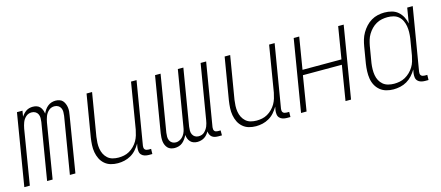

<svg xmlns="http://www.w3.org/2000/svg" viewBox="-43 -932 3085 1343"><g transform="rotate(-15 1500.0 -260.0)"><path d="M9 0 95 -520H135L128 -478Q135 -489 144 -498.5Q153 -508 163.5 -515Q174 -522 186.5 -525Q199 -528 211 -528Q226 -528 239.5 -523.5Q253 -519 262 -509Q271 -499 276 -486Q281 -473 283 -459Q289 -473 298 -486Q307 -499 319.5 -509Q332 -519 346.5 -523.5Q361 -528 376 -528Q390 -528 404 -523.5Q418 -519 426.5 -509.5Q435 -500 440.5 -487Q446 -474 448 -460Q450 -446 449 -431.5Q448 -417 445 -403L379 0H339L407 -410Q409 -424 409 -438.5Q409 -453 403 -465.5Q397 -478 385 -485Q373 -492 358 -492Q347 -492 336.5 -488.5Q326 -485 317 -477Q308 -469 301.5 -459.5Q295 -450 291 -439.5Q287 -429 284 -418Q281 -407 279 -396L214 0H174L242 -410Q244 -424 244 -438.5Q244 -453 238 -465.5Q232 -478 220 -485Q208 -492 193 -492Q182 -492 171.5 -488.5Q161 -485 152 -477Q143 -469 136.5 -459.5Q130 -450 126 -439.5Q122 -429 119 -418Q116 -407 114 -396L49 0Z M686 8Q659 8 634.5 1Q610 -6 591 -22.5Q572 -39 561 -61.5Q550 -84 545.5 -109.5Q541 -135 542.5 -162Q544 -189 548 -215L599 -520H639L587 -209Q584 -188 583 -166.5Q582 -145 585.5 -124Q589 -103 598 -85Q607 -67 622 -53.5Q637 -40 657.5 -34.5Q678 -29 700 -29Q720 -29 740 -33Q760 -37 778.5 -47.5Q797 -58 813 -74Q829 -90 839.5 -108.5Q850 -127 856 -147Q862 -167 866 -187L921 -520H961L885 -64Q884 -57 885 -50Q886 -43 890.5 -38Q895 -33 902 -31Q909 -29 916 -29H935L934 8H909Q894 8 880 4Q866 0 856.5 -10Q847 -20 845 -34.5Q843 -49 845 -64L850 -90Q837 -68 820 -48.5Q803 -29 780.5 -16Q758 -3 734 2.5Q710 8 686 8Z M1262 8Q1247 8 1234 3.5Q1221 -1 1211.5 -11Q1202 -21 1197 -34Q1192 -47 1191 -61Q1184 -47 1175 -34Q1166 -21 1154 -11Q1142 -1 1127 3.5Q1112 8 1097 8Q1083 8 1069.5 3.5Q1056 -1 1047 -10.5Q1038 -20 1032.5 -33Q1027 -46 1025.5 -60Q1024 -74 1025 -88.5Q1026 -103 1028 -117L1095 -520H1135L1067 -110Q1065 -96 1065 -81.5Q1065 -67 1071 -54.5Q1077 -42 1088.5 -35Q1100 -28 1115 -28Q1131 -28 1146 -36.5Q1161 -45 1171 -59Q1181 -73 1186 -88.5Q1191 -104 1193 -119L1260 -520H1300L1232 -110Q1230 -96 1230 -81.5Q1230 -67 1236 -54.5Q1242 -42 1253.5 -35Q1265 -28 1280 -28Q1291 -28 1302 -31.5Q1313 -35 1321.5 -43Q1330 -51 1336.5 -60.5Q1343 -70 1347.5 -80.5Q1352 -91 1354.5 -102Q1357 -113 1359 -124L1425 -520H1465L1389 -64Q1388 -56 1389 -49Q1390 -42 1394 -37Q1398 -32 1404.5 -30Q1411 -28 1418 -28H1438V8H1412Q1400 8 1388 5.5Q1376 3 1367 -4Q1358 -11 1353 -22Q1348 -33 1347 -45Q1341 -34 1332 -23.5Q1323 -13 1312 -6Q1301 1 1287.5 4.5Q1274 8 1262 8Z M1686 8Q1659 8 1634.5 1Q1610 -6 1591 -22.5Q1572 -39 1561 -61.5Q1550 -84 1545.5 -109.5Q1541 -135 1542.5 -162Q1544 -189 1548 -215L1599 -520H1639L1587 -209Q1584 -188 1583 -166.5Q1582 -145 1585.5 -124Q1589 -103 1598 -85Q1607 -67 1622 -53.5Q1637 -40 1657.5 -34.5Q1678 -29 1700 -29Q1720 -29 1740 -33Q1760 -37 1778.5 -47.5Q1797 -58 1813 -74Q1829 -90 1839.5 -108.5Q1850 -127 1856 -147Q1862 -167 1866 -187L1921 -520H1961L1885 -64Q1884 -57 1885 -50Q1886 -43 1890.5 -38Q1895 -33 1902 -31Q1909 -29 1916 -29H1935L1934 8H1909Q1894 8 1880 4Q1866 0 1856.5 -10Q1847 -20 1845 -34.5Q1843 -49 1845 -64L1850 -90Q1837 -68 1820 -48.5Q1803 -29 1780.5 -16Q1758 -3 1734 2.5Q1710 8 1686 8Z M2013 0 2099 -520H2139L2101 -289H2383L2421 -520H2461L2375 0H2335L2376 -252H2094L2053 0Z M2682 8Q2655 8 2630 1Q2605 -6 2585.5 -22Q2566 -38 2554 -60.5Q2542 -83 2538 -108.5Q2534 -134 2535 -161Q2536 -188 2540 -215L2560 -335Q2564 -359 2571 -383Q2578 -407 2591 -429.5Q2604 -452 2622 -471.5Q2640 -491 2662 -504Q2684 -517 2708.5 -522.5Q2733 -528 2757 -528Q2785 -528 2810.5 -521Q2836 -514 2855 -497.5Q2874 -481 2886 -458Q2898 -435 2903 -410L2921 -520H2961L2885 -64Q2884 -57 2885 -50Q2886 -43 2890.5 -38Q2895 -33 2902 -31Q2909 -29 2916 -29H2935L2934 8H2909Q2894 8 2880 4Q2866 0 2856.5 -10Q2847 -20 2845 -34.5Q2843 -49 2845 -64L2850 -91Q2837 -69 2819 -49Q2801 -29 2778.5 -16Q2756 -3 2731 2.5Q2706 8 2682 8ZM2696 -29Q2716 -29 2736.5 -33Q2757 -37 2776 -47.5Q2795 -58 2811 -73.5Q2827 -89 2838.5 -107.5Q2850 -126 2856 -146.5Q2862 -167 2866 -187L2886 -307Q2889 -329 2889.5 -351Q2890 -373 2886.5 -394Q2883 -415 2874 -434Q2865 -453 2849.5 -466.5Q2834 -480 2813 -485.5Q2792 -491 2770 -491Q2750 -491 2729 -487Q2708 -483 2688.5 -472Q2669 -461 2653.5 -445Q2638 -429 2626.5 -410Q2615 -391 2609 -370.5Q2603 -350 2599 -329L2579 -209Q2576 -188 2575.5 -166Q2575 -144 2578.5 -123Q2582 -102 2591.5 -84Q2601 -66 2616.5 -53Q2632 -40 2653 -34.5Q2674 -29 2696 -29Z"/></g></svg>

Font: Iosevka Extralight
Style: Italic
Weight: 200
Italic angle: -9°
Monospace: yes
Designer: Belleve Invis
Foundry: Belleve Invis
Version: Version 32.5.0; ttfautohint (v1.8.4)